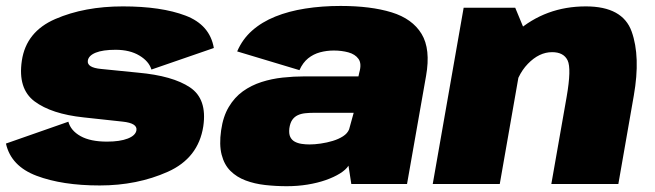

<svg xmlns="http://www.w3.org/2000/svg" viewBox="-23 -619 2204 646"><path d="M312.5 5Q438.5 5 541.5 -41Q644.5 -87 661 -194Q674.5 -286 616.2 -325Q558 -364 442 -374.5Q365.5 -382.5 317.2 -387Q269 -391.5 272.5 -415Q275 -432 299 -441.8Q323 -451.5 366 -451.5Q413.5 -451.5 445.8 -432.2Q478 -413 486.5 -385L696.5 -457.5Q683 -535.5 601.2 -566.5Q519.5 -597.5 390.5 -597.5Q261 -597.5 163 -555Q65 -512.5 50.5 -415Q36.5 -320.5 93.2 -278Q150 -235.5 258.5 -224Q339 -215 389.5 -209.8Q440 -204.5 436 -180.5Q433 -163 406.8 -152.8Q380.5 -142.5 337 -142.5Q281 -142.5 248 -161Q215 -179.5 207 -209.5L-3 -136Q14 -60 100.2 -27.5Q186.5 5 312.5 5Z M942 7.5Q978.5 7.5 1012 2Q1045.5 -3.5 1073.2 -13.2Q1101 -23 1121 -35.5Q1141 -48 1149.5 -61.5L1159 0H1346.5L1410.5 -363.5Q1426.5 -453.5 1395.5 -504.8Q1364.5 -556 1294.5 -577.5Q1224.5 -599 1123 -599Q1060 -599 1004.2 -590.2Q948.5 -581.5 903.2 -563.2Q858 -545 825.2 -516Q792.5 -487 775 -446L984.5 -383Q996 -408.5 1013.8 -422.8Q1031.5 -437 1053.8 -443Q1076 -449 1100 -449Q1126.5 -449 1149.2 -442.8Q1172 -436.5 1183.2 -420.8Q1194.5 -405 1186 -375.5L1183 -362H1002Q965.5 -362 928.2 -358Q891 -354 856.8 -343Q822.5 -332 794.2 -311.8Q766 -291.5 746.8 -259.2Q727.5 -227 721 -180.5Q714 -132 722.8 -98.2Q731.5 -64.5 752.5 -43.8Q773.5 -23 803.5 -11.8Q833.5 -0.5 869.2 3.5Q905 7.5 942 7.5ZM1018.5 -133Q1004.5 -133 991.5 -135Q978.5 -137 968.5 -142.5Q958.5 -148 953.5 -158.5Q948.5 -169 950.5 -187Q953 -205 960.2 -215.5Q967.5 -226 978.5 -231.2Q989.5 -236.5 1003.8 -238Q1018 -239.5 1034 -239.5H1167L1151.5 -183.5Q1146 -170 1131.2 -160.5Q1116.5 -151 1096.8 -145Q1077 -139 1056.2 -136Q1035.5 -133 1018.5 -133Z M1433 0H1658.5L1747 -505L1710.5 -593H1537ZM1832 0H2057.5L2109.5 -297.5Q2132.5 -428.5 2102.2 -513Q2072 -597.5 1948 -597.5Q1812.5 -597.5 1714 -511.2Q1615.5 -425 1601 -341.5L1703 -298Q1715 -365 1753 -404.2Q1791 -443.5 1834.5 -443.5Q1873.5 -443.5 1886.8 -415.8Q1900 -388 1883.5 -293Z"/></svg>

Font: Anybody UltraCondensed Thin Black
Style: Italic
Weight: 900
Italic angle: -10°
Version: Version 1.111